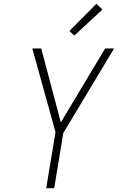

<svg xmlns="http://www.w3.org/2000/svg" viewBox="-20 -990 640 1010"><path d="M223 0 272 -295 150 -735H197L300 -346L533 -735H580L313 -290L265 0ZM371 -803 345 -827 487 -970 519 -940Z"/></svg>

Font: Iosevka Aile XLt Obl
Style: Regular
Weight: 200
Italic angle: -9°
Designer: Belleve Invis
Foundry: Belleve Invis
Version: Version 31.1.0; ttfautohint (v1.8.4)